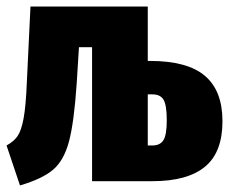

<svg xmlns="http://www.w3.org/2000/svg" viewBox="-23 -553 702 586"><path d="M656 -183Q656 -88 602.5 -44Q549 0 442 0H258V-409H218L211 -297Q203 -179 187.5 -121Q172 -63 139 -35Q106 -7 38 13L-3 -109Q19 -121 30.5 -137.5Q42 -154 49 -191.5Q56 -229 59 -304L70 -533H428V-367H435Q549 -367 602.5 -321.5Q656 -276 656 -183ZM486 -186Q486 -231 476.5 -248Q467 -265 442 -265H428V-109H442Q466 -109 476 -125.5Q486 -142 486 -186Z"/></svg>

Font: Fira Sans Compressed ExtraBold
Style: Regular
Weight: 800
Width: 1
Designer: bBox Type GmbH & Carrois Corporate GbR & Edenspiekermann AG
Foundry: bBox Type GmbH & Carrois Corporate GbR & Edenspiekermann AG
Version: Version 4.301